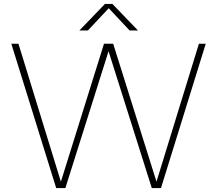

<svg xmlns="http://www.w3.org/2000/svg" viewBox="-20 -964 1113 984"><path d="M268 0 38 -740H74.5L296 -20H288L513 -740H560L786 -20H778L999.5 -740H1034.5L805 0H758L531.5 -716.5H541L315 0ZM387 -808 518 -944H556L687 -808H644L529.5 -930H545L430.5 -808Z"/></svg>

Font: Encode Sans SC SemiExpanded Thin
Style: Regular
Weight: 250
Width: 6
Designer: Multiple Designers
Foundry: Impallari Type
Version: Version 3.002